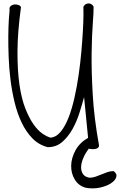

<svg xmlns="http://www.w3.org/2000/svg" viewBox="-20 -848 690 1105"><path d="M463.9 -289.1Q453.1 -249 437.5 -199.2Q421.9 -149.4 397.5 -105.5Q373 -61.5 338.4 -31.2Q303.7 -1 254.9 -1Q204.1 -13.7 167.5 -50.8Q130.9 -87.9 105.5 -140.6Q80.1 -193.4 64.5 -257.3Q48.8 -321.3 40.5 -388.2Q32.2 -455.1 29.8 -520Q27.3 -585 27.8 -639.6Q28.3 -694.3 30.8 -733.9Q33.2 -773.4 35.2 -790Q32.2 -805.7 42 -813.5Q51.8 -821.3 64.5 -822.3Q77.1 -823.2 88.4 -818.4Q99.6 -813.5 100.6 -805.7Q81.1 -662.1 80.6 -552.7Q80.1 -443.4 91.8 -361.8Q103.5 -280.3 125.5 -224.6Q147.5 -168.9 172.4 -133.3Q197.3 -97.7 223.6 -79.6Q250 -61.5 270.5 -55.7Q303.7 -58.6 329.6 -90.3Q355.5 -122.1 375 -172.4Q394.5 -222.7 408.7 -286.1Q422.9 -349.6 432.6 -417Q442.4 -484.4 448.2 -550.3Q454.1 -616.2 457 -669.9Q460 -723.6 460.4 -761.2Q460.9 -798.8 460 -809.6Q466.8 -821.3 476.1 -825.2Q485.4 -829.1 493.7 -828.1Q502 -827.1 508.8 -821.8Q515.6 -816.4 518.6 -809.6Q519.5 -784.2 514.2 -715.3Q508.8 -646.5 507.3 -542.5Q505.9 -438.5 513.7 -303.2Q521.5 -168 549.8 -11.7Q549.8 -2 543.5 2.9Q537.1 7.8 528.3 9.3Q519.5 10.7 509.8 10.3Q500 9.8 493.2 8.8L463.9 -289.1ZM633.8 136.7Q655.3 152.3 648.9 171.9Q642.6 191.4 617.7 207.5Q592.8 223.6 554.2 231.9Q515.6 240.2 472.7 232.4Q431.6 220.7 410.2 185.1Q388.7 149.4 389.6 105Q390.6 60.5 415 16.1Q439.5 -28.3 490.2 -56.6Q507.8 -57.6 512.2 -49.3Q516.6 -41 513.7 -29.8Q510.7 -18.6 504.4 -8.8Q498 1 494.1 3.9Q471.7 32.2 459.5 61Q447.3 89.8 446.8 113.8Q446.3 137.7 458 154.3Q469.7 170.9 495.1 174.8Q512.7 174.8 529.8 168.9Q546.9 163.1 564 155.8Q581.1 148.4 598.1 142.6Q615.2 136.7 633.8 136.7Z"/></svg>

Font: Shadows Into Light Two
Style: Regular
Weight: 400
Designer: Kimberly Geswein
Foundry: Kimberly Geswein
Version: Version 1.003 2012